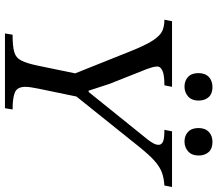

<svg xmlns="http://www.w3.org/2000/svg" viewBox="-70 -786 856 755"><g transform="rotate(90 357.5 -408.0)"><path d="M557 -528 351 -271 333 -319 528 -561Q536 -571 542.5 -582.5Q549 -594 549 -604Q549 -615 537.5 -621Q526 -627 490 -627L496 -657H715L709 -627Q679 -625 657.5 -617Q636 -609 613 -589Q590 -569 557 -528ZM405 0H111L116 -30Q161 -30 184 -36.5Q207 -43 218 -65Q229 -87 238 -131L279 -329H369L328 -131Q325 -115 323 -103Q321 -91 321 -80Q321 -49 342 -39.5Q363 -30 410 -30ZM341 -314 274 -261 182 -491Q157 -554 138 -582.5Q119 -611 100.5 -619Q82 -627 57 -627L63 -657H321L315 -627Q273 -627 257 -619Q241 -611 241 -600Q241 -590 244 -579.5Q247 -569 251 -558L309 -412ZM536 -706Q513 -706 498 -720Q483 -734 483 -761Q483 -787 498 -801.5Q513 -816 538 -816Q564 -816 577.5 -801Q591 -786 591 -761Q591 -735 575 -720.5Q559 -706 536 -706ZM320 -706Q297 -706 282 -720Q267 -734 267 -761Q267 -787 282 -801.5Q297 -816 322 -816Q348 -816 361.5 -801Q375 -786 375 -761Q375 -735 359 -720.5Q343 -706 320 -706Z"/></g></svg>

Font: STIX Two Text
Style: Italic
Weight: 400
Italic angle: -12°
Designer: Ross Mills, John Hudson & Paul Hanslow, Tiro Typeworks Ltd; with prior portions MicroPress Inc. and Coen Hoffman, Elsevi
Foundry: Tiro Typeworks Ltd
Version: Version 2.13 b171